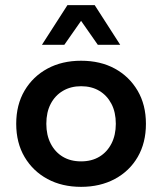

<svg xmlns="http://www.w3.org/2000/svg" viewBox="-20 -716 630 746"><path d="M295 10Q221 10 164.5 -20.5Q108 -51 75.5 -106Q43 -161 43 -235Q43 -309 75.5 -364Q108 -419 164.5 -449.5Q221 -480 295 -480Q370 -480 426 -449.5Q482 -419 514.5 -364Q547 -309 547 -235Q547 -161 515 -106Q483 -51 426 -20.5Q369 10 295 10ZM295 -89Q336 -89 366 -107Q396 -125 413 -158Q430 -191 430 -235Q430 -280 413 -312.5Q396 -345 366 -363Q336 -381 295 -381Q255 -381 224.5 -363Q194 -345 177 -312.5Q160 -280 160 -235Q160 -191 177 -158Q194 -125 224 -107Q254 -89 295 -89ZM143 -542 242 -696H348L447 -542H360L295 -635L230 -542Z"/></svg>

Font: Gantari SemiBold
Style: Regular
Weight: 600
Designer: Anugrah Pasau
Foundry: Lafontype
Version: Version 1.000; ttfautohint (v1.8.3)